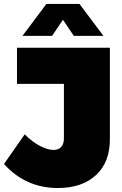

<svg xmlns="http://www.w3.org/2000/svg" viewBox="-28 -943 617 973"><path d="M-7.8 -111.8 97.2 -262.2Q136.2 -223.1 175.3 -203.1Q214.4 -183.1 243.2 -183.1Q268.1 -183.1 282 -198Q295.9 -212.9 295.9 -242.2V-518.1H58.1V-701.2H528.8V-236.8Q528.8 -120.1 458 -55.2Q387.2 9.8 265.1 9.8Q102.5 9.8 -7.8 -111.8ZM85.9 -761.2 207 -922.9H375L496.1 -761.2H346.2L291 -842.8L235.8 -761.2Z"/></svg>

Font: Trueno Black
Style: Regular
Weight: 900
Designer: Julieta Ulanovsky
Foundry: Julieta Ulanovsky
Version: Version 3.001b | FøM Fix